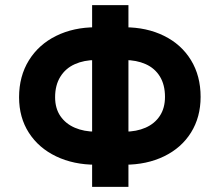

<svg xmlns="http://www.w3.org/2000/svg" viewBox="-20 -727 854 747"><path d="M54.2 -348.7Q54.2 -430.4 92.4 -492.2Q130.6 -553.9 198.4 -587.4Q266.3 -620.9 352.7 -620.9H463.9Q550.8 -620.9 618.1 -587.6Q685.5 -554.4 723 -493.1Q760.5 -431.8 760.5 -350.1Q760.5 -271.3 723.2 -211.4Q685.9 -151.6 618.5 -118.9Q551.2 -86.1 464.1 -86.1H353.1Q266.4 -86.1 198.5 -118.6Q130.7 -151 92.4 -210.4Q54.2 -269.7 54.2 -348.7ZM621.9 -350.1Q621.9 -397.1 602.1 -429.4Q582.3 -461.6 546.7 -477.5Q511 -493.4 464.9 -493.4H352.7Q306.7 -493.4 270.8 -477.2Q234.9 -461.1 214.7 -428.3Q194.4 -395.6 194.4 -348.7Q194.4 -305.5 214.9 -275.4Q235.5 -245.4 271.1 -230.1Q306.7 -214.7 353.1 -214.7H464.6Q511 -214.7 546.4 -230.3Q581.8 -245.8 601.8 -276.1Q621.9 -306.4 621.9 -350.1ZM479.7 0H338.4V-707H479.7Z"/></svg>

Font: WEMIX Pretendard Variable
Style: Regular
Weight: 400
Designer: Base glyphs from Inter by Rasmus Andersson; Hangeul glyphs from Noto Sans CJK(Source Han Sans) by Jang Soo-young and Kan
Foundry: Kil Hyung-jin
Version: Version 1.000;Glyphs 3.2 (3208)